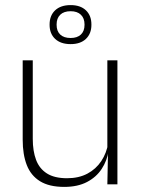

<svg xmlns="http://www.w3.org/2000/svg" viewBox="-20 -723 556 753"><path d="M108.5 -486.5V-178.5Q108.5 -130.5 121.5 -96Q134.5 -61.5 164 -42.8Q193.5 -24 243 -24Q289 -24 322.8 -42Q356.5 -60 377.2 -91.2Q398 -122.5 404.5 -162.5L415.5 -130.5H405.5Q400 -93 379 -60.8Q358 -28.5 321.2 -9.2Q284.5 10 232 10Q173 10 137 -12.2Q101 -34.5 85 -75.8Q69 -117 69 -175V-486.5ZM440.5 -486.5V0H401L403.5 -123.5L401 -125.5V-486.5ZM174.5 -625.5V-627Q174.5 -662 196.2 -682.5Q218 -703 257 -703Q295.5 -703 317 -682.5Q338.5 -662 338.5 -627V-625.5Q338.5 -591 317 -570.5Q295.5 -550 257 -550Q218 -550 196.2 -570.5Q174.5 -591 174.5 -625.5ZM202 -625.5Q202 -601 216.2 -587.5Q230.5 -574 257 -574Q283 -574 297.2 -587.5Q311.5 -601 311.5 -625.5V-627Q311.5 -651.5 297.2 -665.2Q283 -679 257 -679Q230.5 -679 216.2 -665.2Q202 -651.5 202 -627Z"/></svg>

Font: Anek Latin Medium ExtraLight
Style: Regular
Weight: 250
Version: Version 1.003